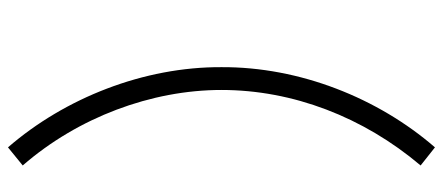

<svg xmlns="http://www.w3.org/2000/svg" viewBox="-330 -581 1094 474"><g transform="rotate(90 217.0 -344.0)"><path d="M388.5 -835.4C268.8 -693.8 202.1 -519.8 202.1 -343.8C202.1 -170.8 269.8 10.4 388.5 146.9L343.8 183.3C221.9 42.7 144.8 -152.1 145.8 -343.8C144.8 -536.5 221.9 -730.2 343.8 -870.8Z"/></g></svg>

Font: Manrope3 Light
Style: Regular
Weight: 300
Designer: Mikhail Sharanda
Foundry: Mikhail Sharanda
Version: Version 3.000;PS 003.000;hotconv 1.0.88;makeotf.lib2.5.64775